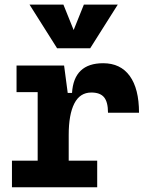

<svg xmlns="http://www.w3.org/2000/svg" viewBox="-20 -796 626 816"><path d="M272 -222.7 241.7 -400.9H286.1Q293.9 -527.3 418.5 -527.3Q492.2 -527.3 531.5 -473.1Q570.8 -418.9 570.8 -316.9H439Q439 -362.6 422.2 -382.7Q405.5 -402.8 368.2 -402.8Q319.7 -402.8 295.8 -356Q272 -309.1 272 -222.7ZM30.8 0V-113.3H393.1V0ZM140.1 0V-517.6H252.4L272 -369.1V0ZM50.3 -404.3V-517.6H245.6L255.4 -404.3ZM222.7 -590.8 105.5 -776.4H249.5L297.9 -656.2H288.1L336.4 -776.4H480.5L363.3 -590.8Z"/></svg>

Font: Cascadia Mono
Style: Regular
Weight: 400
Monospace: yes
Designer: Aaron Bell
Foundry: Saja Typeworks
Version: Version 2404.023